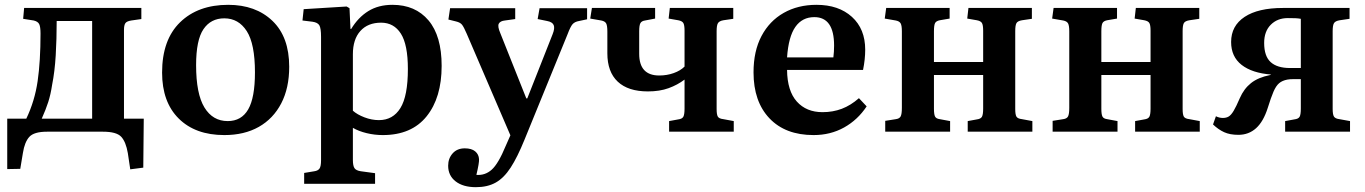

<svg xmlns="http://www.w3.org/2000/svg" viewBox="-20 -546 5657 796"><path d="M520 156 510 89Q502 42 482.5 21Q463 0 407 0H175Q121 0 101.5 21.5Q82 43 75 88L64 154L10 155V-54H89Q124 -127 136 -209.5Q148 -292 148 -407Q148 -435 142.5 -446Q137 -457 120 -461L76 -468L80 -513H566V-467L524 -461Q505 -458 499.5 -449.5Q494 -441 494 -422V-54H576L574 149ZM153 -54H362V-459H215Q215 -384 211 -316.5Q207 -249 196 -194Q190 -154 180 -123Q170 -92 153 -54Z M910 14Q790 14 721 -54.5Q652 -123 652 -245Q652 -381 726.5 -453.5Q801 -526 926 -526Q1040 -526 1109.5 -459.5Q1179 -393 1179 -269Q1179 -181 1146 -117.5Q1113 -54 1053 -20Q993 14 910 14ZM924 -44Q981 -44 1009 -92.5Q1037 -141 1037 -246Q1037 -364 1003 -417Q969 -470 910 -470Q854 -470 823.5 -425Q793 -380 793 -276Q793 -157 827.5 -100.5Q862 -44 924 -44Z M1241 216V171L1283 164Q1298 162 1304.5 153Q1311 144 1311 118V-393Q1311 -429 1304 -441Q1297 -453 1275 -456L1234 -461L1239 -508L1417 -519L1429 -512L1433 -426H1436Q1465 -474 1507 -500Q1549 -526 1607 -526Q1702 -526 1756.5 -461.5Q1811 -397 1811 -273Q1811 -141 1748.5 -63.5Q1686 14 1567 14Q1533 14 1500 6Q1467 -2 1443 -16V117Q1443 141 1449.5 151Q1456 161 1476 164L1535 172V216ZM1551 -48Q1609 -48 1640 -98Q1671 -148 1671 -260Q1671 -361 1642 -406.5Q1613 -452 1560 -452Q1505 -452 1474 -417.5Q1443 -383 1443 -321V-87Q1461 -71 1491 -59.5Q1521 -48 1551 -48Z M1953 230Q1900 230 1869 206Q1838 182 1838 141Q1838 111 1856.5 90Q1875 69 1907 69Q1935 69 1950 81.5Q1965 94 1966 114Q1967 129 1955 179Q1991 182 2018.5 157.5Q2046 133 2077 58L2096 15L1915 -406Q1903 -434 1895.5 -443.5Q1888 -453 1871 -457L1839 -465L1846 -512H2116V-467L2073 -461Q2054 -459 2048 -448Q2042 -437 2054 -409L2162 -138H2166L2271 -404Q2281 -429 2275.5 -442Q2270 -455 2248 -459L2209 -467L2217 -512H2414V-466L2381 -459Q2363 -456 2354 -446Q2345 -436 2333 -404L2155 32Q2125 106 2097 149Q2069 192 2035 211Q2001 230 1953 230Z M2754 0V-44L2792 -51Q2808 -53 2813 -62Q2818 -71 2818 -96V-216Q2789 -194 2752 -180.5Q2715 -167 2666 -167Q2584 -167 2541 -207.5Q2498 -248 2498 -325V-415Q2498 -440 2493 -449Q2488 -458 2473 -461L2427 -469L2434 -513H2696V-469L2654 -461Q2640 -459 2635 -450Q2630 -441 2630 -416V-323Q2630 -233 2713 -233Q2745 -233 2773 -243Q2801 -253 2818 -270V-419Q2818 -442 2813 -450.5Q2808 -459 2792 -462L2752 -469L2757 -513H3020V-468L2979 -462Q2962 -459 2956.5 -450Q2951 -441 2951 -417V-94Q2951 -71 2956 -62.5Q2961 -54 2979 -52L3022 -44V0Z M3353 14Q3236 14 3170 -55.5Q3104 -125 3104 -246Q3104 -334 3137 -396.5Q3170 -459 3229 -492.5Q3288 -526 3365 -526Q3457 -526 3512 -476Q3567 -426 3567 -340Q3567 -300 3558 -256H3243Q3244 -169 3283.5 -125Q3323 -81 3390 -81Q3433 -81 3470 -95Q3507 -109 3541 -139L3573 -105Q3536 -49 3479.5 -17.5Q3423 14 3353 14ZM3243 -308H3435Q3438 -331 3438 -357Q3438 -475 3356 -475Q3306 -475 3277.5 -434.5Q3249 -394 3243 -308Z M3650 0V-45L3694 -52Q3709 -54 3714 -63.5Q3719 -73 3719 -99V-416Q3719 -440 3714 -449Q3709 -458 3694 -461L3648 -469L3654 -513H3917V-469L3876 -462Q3861 -459 3856.5 -450Q3852 -441 3852 -416V-289H4056V-419Q4056 -442 4051 -450.5Q4046 -459 4030 -462L3990 -469L3995 -513H4258V-468L4217 -462Q4199 -459 4194 -450Q4189 -441 4189 -417V-94Q4189 -71 4194 -62.5Q4199 -54 4217 -52L4260 -44V0H3992V-44L4030 -51Q4046 -53 4051 -62Q4056 -71 4056 -96V-235H3852V-95Q3852 -72 3856.5 -63Q3861 -54 3876 -52L3919 -44V0Z M4344 0V-45L4388 -52Q4403 -54 4408 -63.5Q4413 -73 4413 -99V-416Q4413 -440 4408 -449Q4403 -458 4388 -461L4342 -469L4348 -513H4611V-469L4570 -462Q4555 -459 4550.5 -450Q4546 -441 4546 -416V-289H4750V-419Q4750 -442 4745 -450.5Q4740 -459 4724 -462L4684 -469L4689 -513H4952V-468L4911 -462Q4893 -459 4888 -450Q4883 -441 4883 -417V-94Q4883 -71 4888 -62.5Q4893 -54 4911 -52L4954 -44V0H4686V-44L4724 -51Q4740 -53 4745 -62Q4750 -71 4750 -96V-235H4546V-95Q4546 -72 4550.5 -63Q4555 -54 4570 -52L4613 -44V0Z M5114 13Q5079 13 5055 2Q5031 -9 5009 -30L5021 -64Q5035 -57 5050 -57Q5064 -57 5074 -63Q5084 -69 5094.5 -86.5Q5105 -104 5120 -139Q5137 -178 5166.5 -201.5Q5196 -225 5246 -235L5250 -237Q5171 -243 5127.5 -277Q5084 -311 5084 -372Q5084 -439 5140 -476Q5196 -513 5299 -513H5575V-468L5534 -462Q5516 -459 5510.5 -450Q5505 -441 5505 -417V-94Q5505 -71 5510.5 -62.5Q5516 -54 5533 -52L5577 -44V0H5308V-44L5346 -51Q5363 -53 5368 -62Q5373 -71 5373 -96V-218Q5362 -218 5344.5 -218Q5327 -218 5317 -216Q5296 -212 5283 -201Q5270 -190 5259.5 -165.5Q5249 -141 5236 -99Q5218 -42 5187.5 -14.5Q5157 13 5114 13ZM5328 -264H5373V-468Q5362 -470 5350.5 -470.5Q5339 -471 5319 -471Q5276 -471 5248.5 -443.5Q5221 -416 5221 -368Q5221 -313 5248 -288.5Q5275 -264 5328 -264Z"/></svg>

Font: Literata 36pt SemiBold
Style: Regular
Weight: 600
Designer: Latin by Veronika Burian and Jose Scaglione. Greek by Irene Vlachou. Cyrillic by Vera Evstafieva.
Foundry: TypeTogether
Version: Version 3.002